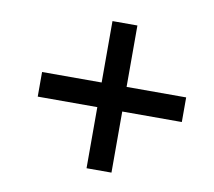

<svg xmlns="http://www.w3.org/2000/svg" viewBox="-61 -664 694 622"><g transform="rotate(10 286.0 -353.0)"><path d="M343 -393V-595H261V-393H65V-312H261V-111H343V-312H539V-393Z"/></g></svg>

Font: Noto Sans Medium
Style: Italic
Weight: 500
Italic angle: -12°
Designer: Monotype Design Team
Foundry: Monotype Imaging Inc.
Version: Version 2.013